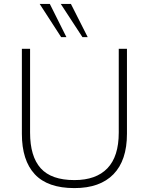

<svg xmlns="http://www.w3.org/2000/svg" viewBox="-20 -955 762 983"><path d="M361 8Q224 8 158 -63Q92 -134 92 -270V-705H134V-276Q134 -154 188.5 -93.5Q243 -33 361 -33Q472 -33 530 -93.5Q588 -154 588 -276V-705H630V-270Q630 -134 561 -63Q492 8 361 8ZM402 -765 291 -935H343L429 -765ZM293 -765 183 -935H235L320 -765Z"/></svg>

Font: Mulish ExtraLight
Style: Regular
Weight: 200
Designer: Vernon Adams
Foundry: Vernon Adams
Version: Version 3.603